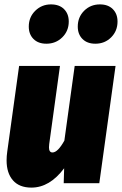

<svg xmlns="http://www.w3.org/2000/svg" viewBox="-20 -834 555 874"><path d="M10 -104Q10 -123 13 -144L67 -534H253L204 -178Q203 -172 203 -163Q203 -140 219 -140Q243 -140 273 -194L320 -534H506L432 0H270L272 -68Q206 20 123 20Q68 20 39 -13Q10 -46 10 -104ZM111 -713Q111 -756 140.5 -785Q170 -814 212 -814Q250 -814 271.5 -792.5Q293 -771 293 -736Q293 -693 263.5 -664Q234 -635 191 -635Q154 -635 132.5 -656.5Q111 -678 111 -713ZM334 -713Q334 -756 363 -785Q392 -814 435 -814Q472 -814 493.5 -792.5Q515 -771 515 -736Q515 -693 486 -664Q457 -635 414 -635Q377 -635 355.5 -656.5Q334 -678 334 -713Z"/></svg>

Font: Fira Sans Condensed Black
Style: Italic
Weight: 900
Width: 3
Italic angle: -8°
Designer: Carrois Corporate & Edenspiekermann AG
Foundry: Carrois Corporate GbR & Edenspiekermann AG
Version: Version 4.203